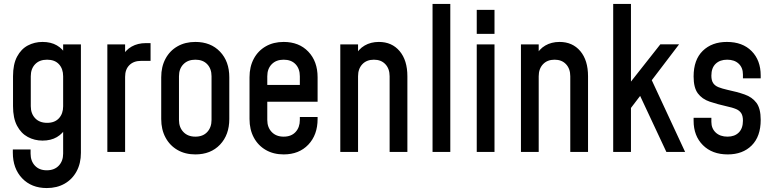

<svg xmlns="http://www.w3.org/2000/svg" viewBox="-20 -770 3916 973"><path d="M217 183Q139.5 183 92.2 133.5Q45 84 45 3.5V-12.5H135V8.5Q135 46 157 69.5Q179 93 217 93Q255.5 93 277.8 69.5Q300 46 300 8.5V-145L315.5 -124.5Q298.5 -93 268.2 -75.2Q238 -57.5 195.5 -57.5Q155 -57.5 121 -75.8Q87 -94 66.5 -132.5Q46 -171 46 -232V-383.5Q46 -444.5 66.5 -483Q87 -521.5 121 -539.5Q155 -557.5 195.5 -557.5Q238 -557.5 268.2 -540Q298.5 -522.5 315.5 -490.5L300 -470V-545H390V4.5Q390 58 368.2 98.2Q346.5 138.5 307.5 160.8Q268.5 183 217 183ZM219 -147.5Q257.5 -147.5 278.8 -170.8Q300 -194 300 -231.5V-383.5Q300 -421.5 278.8 -444.5Q257.5 -467.5 218.5 -467.5Q180 -467.5 158 -444.5Q136 -421.5 136 -383.5V-232Q136 -194.5 158 -171Q180 -147.5 219 -147.5Z M524 0V-545H614V-463L598 -482Q616 -516.5 647.2 -534Q678.5 -551.5 719 -551.5H743V-461.5H694.5Q657.5 -461.5 635.8 -440Q614 -418.5 614 -380.5V0Z M970 12.5Q918.5 12.5 879.5 -10Q840.5 -32.5 818.8 -73Q797 -113.5 797 -167V-378.5Q797 -432 818.8 -472.5Q840.5 -513 879.5 -535.2Q918.5 -557.5 970 -557.5Q1048 -557.5 1095 -508.2Q1142 -459 1142 -378.5V-167Q1142 -86.5 1095 -37Q1048 12.5 970 12.5ZM970 -77.5Q1008.5 -77.5 1030.2 -101Q1052 -124.5 1052 -162V-383.5Q1052 -421.5 1030.2 -444.5Q1008.5 -467.5 970 -467.5Q932 -467.5 909.5 -444.5Q887 -421.5 887 -383.5V-162Q887 -124.5 909.5 -101Q932 -77.5 970 -77.5Z M1417.5 12.5Q1366 12.5 1327 -10Q1288 -32.5 1266.2 -73Q1244.5 -113.5 1244.5 -167V-378.5Q1244.5 -432 1266.2 -472.5Q1288 -513 1327 -535.2Q1366 -557.5 1417.5 -557.5Q1495.5 -557.5 1542.5 -508.2Q1589.5 -459 1589.5 -378.5V-254.5H1319.5V-339.5H1499.5V-383.5Q1499.5 -421.5 1477.8 -444.5Q1456 -467.5 1417.5 -467.5Q1379.5 -467.5 1357 -444.5Q1334.5 -421.5 1334.5 -383.5V-162Q1334.5 -124.5 1357 -101Q1379.5 -77.5 1417.5 -77.5Q1456 -77.5 1477.8 -101Q1499.5 -124.5 1499.5 -162V-177H1589.5V-167Q1589.5 -86.5 1542.5 -37Q1495.5 12.5 1417.5 12.5Z M1704.5 0V-545H1794.5V-467.5L1778.5 -485.5Q1796.5 -521 1827.8 -539.2Q1859 -557.5 1900 -557.5Q1966 -557.5 2005.2 -511Q2044.5 -464.5 2044.5 -383.5V0H1954.5V-383.5Q1954.5 -421.5 1933 -444.5Q1911.5 -467.5 1875 -467.5Q1838 -467.5 1816.2 -444.5Q1794.5 -421.5 1794.5 -383.5V0Z M2172 0V-750H2262V0Z M2396 0V-545H2486V0ZM2396 -598.5V-720H2486V-598.5Z M2620 0V-545H2710V-467.5L2694 -485.5Q2712 -521 2743.2 -539.2Q2774.5 -557.5 2815.5 -557.5Q2881.5 -557.5 2920.8 -511Q2960 -464.5 2960 -383.5V0H2870V-383.5Q2870 -421.5 2848.5 -444.5Q2827 -467.5 2790.5 -467.5Q2753.5 -467.5 2731.8 -444.5Q2710 -421.5 2710 -383.5V0Z M3357 0 3224 -284 3168 -210.5V-344.5L3326.5 -545.5H3421.5L3283 -363.5L3452 0ZM3087.5 0V-750H3177.5V0Z M3668 12.5Q3589 12.5 3542 -34.5Q3495 -81.5 3495 -158V-173H3585V-152.5Q3585 -119 3607.2 -98.2Q3629.5 -77.5 3667 -77.5Q3703 -77.5 3724 -98.5Q3745 -119.5 3745 -158.5Q3745 -183 3736.2 -196.5Q3727.5 -210 3709.8 -217.5Q3692 -225 3665.5 -230.5Q3614.5 -242 3576.2 -255Q3538 -268 3516.5 -296.8Q3495 -325.5 3495 -382.5Q3495 -467 3541.2 -512.2Q3587.5 -557.5 3663.5 -557.5Q3743 -557.5 3789 -511Q3835 -464.5 3835 -387.5V-373H3745V-392.5Q3745 -427 3723.5 -447.2Q3702 -467.5 3665 -467.5Q3628.5 -467.5 3606.8 -446.8Q3585 -426 3585 -386.5Q3585 -362.5 3594 -349Q3603 -335.5 3621 -328.2Q3639 -321 3665.5 -315Q3715.5 -304.5 3753.5 -291.2Q3791.5 -278 3813.2 -249.2Q3835 -220.5 3835 -162.5Q3835 -78.5 3789.5 -33Q3744 12.5 3668 12.5Z"/></svg>

Font: Mohave Light Medium
Style: Regular
Weight: 500
Version: Version 2.003